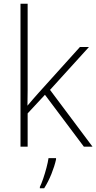

<svg xmlns="http://www.w3.org/2000/svg" viewBox="-20 -780 512 1021"><path d="M127 -381Q127 -339 127 -299.5Q127 -260 126 -218Q141 -236 155 -252Q169 -268 185 -286L405 -530H453L246 -302L472 0H426L219 -276L127 -177V0H89V-760H127ZM278 68Q270 104 253.5 145Q237 186 215 221H192V214Q200 198 209.5 170.5Q219 143 227 112.5Q235 82 238 61H278Z"/></svg>

Font: Noto Sans Bengali UI ExtraLight
Style: Regular
Weight: 200
Designer: Jelle Bosma - Monotype Design Team
Foundry: Monotype Imaging Inc.
Version: Version 2.003; ttfautohint (v1.8.4.7-5d5b)